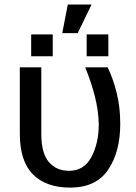

<svg xmlns="http://www.w3.org/2000/svg" viewBox="-20 -830 608 860"><path d="M165 -528.3V-229.5Q165 -144 198.7 -104.5Q232.4 -64.9 289.6 -64.9Q356.4 -64.9 389.4 -126.7Q422.4 -188.5 422.4 -274.4Q420.9 -335.9 404.8 -398.9Q388.7 -461.9 361.8 -528.3H462.4Q487.3 -476.1 502.9 -412.8Q518.6 -349.6 518.6 -274.4Q518.6 -149.9 464.4 -69.8Q410.2 10.3 294.4 10.3Q186.5 10.3 127.7 -48.8Q68.8 -107.9 68.8 -230.5V-528.3ZM465.3 -578.1H368.2V-675.8H465.3ZM216.3 -578.1H119.6V-675.8H216.3ZM283.7 -809.6H390.1L328.1 -681.6H258.8Z"/></svg>

Font: GeogebraSans
Style: Regular
Weight: 400
Designer: Google
Version: Version 1.100140; 2013